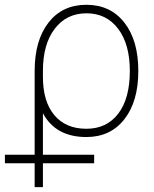

<svg xmlns="http://www.w3.org/2000/svg" viewBox="-73 -555 635 794"><path d="M104.5 -237.3Q104.5 -134.8 151.9 -78.6Q199.2 -22.5 284.2 -22.5Q368.2 -22.5 416 -85Q463.9 -147.5 463.9 -261.7Q463.9 -372.1 415.5 -436Q367.2 -500 284.7 -500Q202.1 -500 153.3 -436Q104.5 -372.1 104.5 -261.7ZM-52.7 120.1V85H70.3V-261.7Q70.3 -387.7 127.4 -461.4Q184.6 -535.2 284.2 -535.2Q383.8 -535.2 441.4 -461.4Q499 -387.7 499 -261.7Q499 -135.7 441.4 -62Q383.8 11.7 284.2 11.7Q157.2 11.7 104.5 -86.9V85H316.4V120.1H104.5V218.8H70.3V120.1Z"/></svg>

Font: Gen Shin Gothic ExtraLight
Style: Regular
Weight: 100
Designer: [Source Han Sans]
Ryoko NISHIZUKA  (kana & ideographs); Paul D. Hunt (Latin, Greek & Cyrillic); Wenlong ZHANG  (bopomofo
Version: Version 1.002.20150607